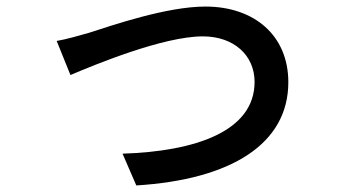

<svg xmlns="http://www.w3.org/2000/svg" viewBox="-20 -535 1040 586"><path d="M153 -410 195 -306C268 -337 478 -424 599 -424C694 -424 757 -366 757 -285C757 -134 576 -73 354 -66L396 31C686 13 860 -96 860 -284C860 -427 756 -515 607 -515C488 -515 321 -457 252 -435C221 -426 182 -415 153 -410Z"/></svg>

Font: Noto Sans CJK TC Medium
Style: Regular
Weight: 500
Designer: Ryoko NISHIZUKA 西塚涼子 (kana, bopomofo & ideographs); Paul D. Hunt (Latin, Greek & Cyrillic); Sandoll Communications 산돌커뮤니
Foundry: Adobe
Version: Version 2.004;hotconv 1.0.118;makeotfexe 2.5.65603